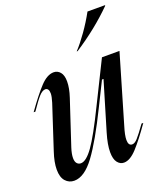

<svg xmlns="http://www.w3.org/2000/svg" viewBox="-139 -833 796 937"><g transform="rotate(-20 259.0 -365.0)"><path d="M170 -520Q190 -520 203.5 -504Q217 -488 217 -456Q217 -421 202 -376L126 -146Q116 -115 116 -94Q116 -75 124 -66Q132 -57 144 -57Q172 -57 209 -109Q246 -161 310 -292L417 -508H508L405 -157Q391 -112 391 -88Q391 -58 411 -58Q424 -58 439.5 -75Q455 -92 488 -138H497Q448 -68 411.5 -28Q375 12 343 12Q323 12 309.5 -5.5Q296 -23 296 -59Q296 -98 313 -155L388 -406H380L320 -285Q246 -134 192 -61Q138 12 85 12Q58 12 40 -8Q22 -28 22 -68Q22 -106 39 -157L113 -383Q122 -412 122 -428Q122 -442 117 -449Q112 -456 104 -456Q88 -456 70.5 -436.5Q53 -417 21 -370H12Q64 -443 100 -481.5Q136 -520 170 -520ZM427 -742H518V-739Q430 -651 316 -577H311Q339 -607 370.5 -651.5Q402 -696 427 -742Z"/></g></svg>

Font: Nyght Serif Italic
Style: Regular
Weight: 400
Italic angle: -16°
Designer: Maksym Kobuzan
Version: Version 0.410